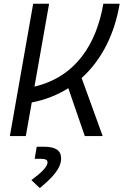

<svg xmlns="http://www.w3.org/2000/svg" viewBox="-20 -713 647 1006"><path d="M31.7 0H115.2L146.5 -176.3C218.3 -189.9 282.2 -215.8 337.9 -251L424.3 0H518.1L407.7 -304.2C513.7 -399.4 581.1 -536.6 606.9 -693.4H521.5C485.4 -482.9 377.4 -310.5 160.6 -259.3L237.3 -693.4H153.8ZM188.5 272.5C248 223.1 300.3 172.4 300.3 117.2C300.3 74.7 270.5 55.7 209 55.7H172.4L161.6 119.1H194.8C218.3 119.1 229 125 229 137.7C229 161.1 196.3 192.4 144.5 230.5Z"/></svg>

Font: Cascadia Mono SemiLight
Style: Italic
Weight: 350
Italic angle: -10°
Monospace: yes
Designer: Aaron Bell
Foundry: Saja Typeworks
Version: Version 2404.023